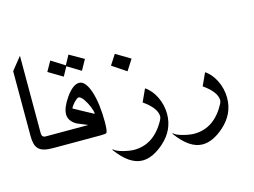

<svg xmlns="http://www.w3.org/2000/svg" viewBox="-122 -1000 1846 1398"><g transform="rotate(-15 800.5 -301.0)"><path d="M231 -73.2H185.1Q145.5 -73.2 119.1 -80.1Q92.8 -86.9 77.1 -102.3Q61.5 -117.7 55.2 -141.8Q48.8 -166 48.8 -201.2V-689.5L125.5 -785.2V-201.2Q125.5 -169.4 155.3 -169.4H231Z M287.6 -619.6 329.6 -694.3 430.2 -631.3 468.8 -702.1 576.7 -640.6 533.2 -562.5 432.1 -624 394.5 -555.7ZM542.5 -239.3Q542.5 -248.5 538.6 -262.5Q534.7 -276.4 528.1 -292.2Q521.5 -308.1 512.9 -324Q504.4 -339.8 495.4 -352.8Q486.3 -365.7 476.8 -373.8Q467.3 -381.8 459.5 -381.8Q452.6 -381.8 442.6 -374Q432.6 -366.2 422.6 -355.5Q412.6 -344.7 405 -333.5Q397.5 -322.3 395.5 -315.4Q432.6 -294.9 468.8 -275.1Q504.9 -255.4 542 -235.8Q542.5 -236.3 542.5 -239.3ZM598.1 -163.6Q598.1 -92.3 588.4 -79.6Q583.5 -73.2 541.5 -73.2H201.7V-169.4H475.1L394.5 -203.6Q339.4 -235.8 339.4 -286.1Q339.4 -335.4 389.6 -407.7Q416.5 -445.8 441.7 -464.6Q466.8 -483.4 489.7 -483.4Q514.6 -483.4 534.7 -458.3Q554.7 -433.1 568.8 -389.4Q583 -345.7 590.6 -287.6Q598.1 -229.5 598.1 -163.6Z M905.3 -554.7 853 -473.1 747.1 -543.9 796.4 -620.1ZM1050.8 -99.6Q1050.8 -38.1 1026.4 13.7Q1002 65.4 953.6 108.4Q869.1 182.6 792.5 182.6Q693.8 182.6 598.1 50.8L602.5 47.4Q610.4 57.1 628.9 65.2Q647.5 73.2 669.9 79.1Q692.4 85 714.8 88.4Q737.3 91.8 752.9 91.8Q905.3 91.8 991.7 -72.3H991.2Q994.1 -78.6 995.8 -84Q997.6 -89.4 997.6 -94.7Q997.6 -157.7 900.4 -225.6L943.8 -320.3Q967.3 -305.2 987.1 -281.5Q1006.8 -257.8 1021 -228.5Q1035.2 -199.2 1043 -166Q1050.8 -132.8 1050.8 -99.6Z M1503.4 -99.6Q1503.4 -38.1 1479 13.7Q1454.6 65.4 1406.2 108.4Q1321.8 182.6 1245.1 182.6Q1146.5 182.6 1050.8 50.8L1055.2 47.4Q1063 57.1 1081.5 65.2Q1100.1 73.2 1122.6 79.1Q1145 85 1167.5 88.4Q1189.9 91.8 1205.6 91.8Q1357.9 91.8 1444.3 -72.3H1443.8Q1446.8 -78.6 1448.5 -84Q1450.2 -89.4 1450.2 -94.7Q1450.2 -157.7 1353 -225.6L1396.5 -320.3Q1419.9 -305.2 1439.7 -281.5Q1459.5 -257.8 1473.6 -228.5Q1487.8 -199.2 1495.6 -166Q1503.4 -132.8 1503.4 -99.6Z"/></g></svg>

Font: XB Khoramshahr
Style: Regular
Weight: 400
Designer: Behnam
Foundry: Irmug
Version: Version 8.005 2009